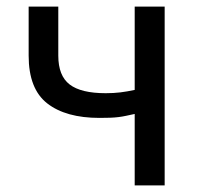

<svg xmlns="http://www.w3.org/2000/svg" viewBox="-20 -563 612 583"><path d="M389 -217Q375 -214 363.5 -211.5Q352 -209 340 -207.5Q328 -206 314 -205.5Q300 -205 282 -205Q180 -205 123.5 -249Q67 -293 67 -394V-543H157V-394Q157 -333 191.5 -306.5Q226 -280 301 -280Q325 -280 345.5 -282.5Q366 -285 389 -290V-543H480V0H389Z"/></svg>

Font: SpoqaHanSans-Regular
Style: Regular
Weight: 400
Designer: [Spoqa Han Sans] Dong-huui Kim \uAE40 \uB3D9 \uD718  Younghwa Kang \uAC15 \uC601 \uD654  [Noto Sans] Ryoko NISHIZUKA \u8
Foundry: Spoqa (http://www.spoqa-han-sans.com)
Version: Version 2.000